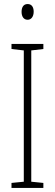

<svg xmlns="http://www.w3.org/2000/svg" viewBox="-20 -932 272 952"><path d="M117 -912C95 -912 87 -894 87 -873C87 -851 97 -834 117 -834C135 -834 147 -850 147 -874C147 -894 139 -912 117 -912ZM195 0V-25L135 -31V-682L195 -689V-714H37V-689L98 -682V-31L37 -25V0Z"/></svg>

Font: Noto Sans Devanagari UI ExtraCondensed ExtraLight
Style: Regular
Weight: 200
Width: 2
Designer: Jelle Bosma - Monotype Design Team
Foundry: Monotype Imaging Inc.
Version: Version 2.004